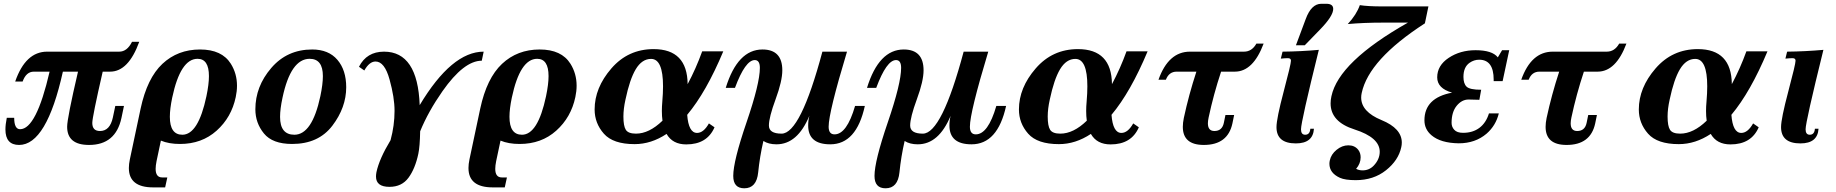

<svg xmlns="http://www.w3.org/2000/svg" viewBox="-20 -767 9908 1036"><path d="M460.4 15.1Q342.3 15.1 342.3 -83Q342.3 -128.9 400.9 -380.4H319.3Q231.4 15.1 83 15.1Q9.3 15.1 9.3 -68.4Q9.3 -95.2 16.6 -131.3H56.6Q56.6 -69.8 88.4 -69.8Q175.8 -69.8 247.6 -380.4H162.6Q121.1 -380.4 102.1 -327.1H62Q117.7 -488.3 234.4 -488.3H623.5Q666 -488.3 692.4 -541.5H731.4Q672.9 -380.4 574.2 -380.4H534.2Q478 -135.7 478 -103.5Q478 -60.1 519.5 -60.1Q573.2 -60.1 588.9 -132.8L602.1 -195.3H648.9L635.3 -130.4Q604 15.1 460.4 15.1Z M963.9 -40Q1049.8 -40 1093.8 -247.6Q1107.4 -312.5 1107.4 -356.4Q1107.4 -449.7 1045.9 -449.7Q953.6 -449.7 909.2 -240.2Q896.5 -179.2 896.5 -136.7Q896.5 -40 963.9 -40ZM871.1 244.1H806.2Q675.3 244.1 675.3 139.6Q675.3 118.7 680.7 92.8L738.8 -181.2Q773.9 -345.2 856.4 -422.6Q939 -500 1059.6 -500Q1177.2 -500 1225.6 -422.9Q1258.8 -369.6 1258.8 -304.7Q1258.8 -274.9 1252 -243.2Q1229 -133.8 1148.9 -62Q1068.8 9.8 951.2 9.8Q891.1 9.8 848.1 -8.3L824.7 102.5Q819.8 127 819.8 144Q819.8 190.4 855 190.4H882.8Z M1556.2 9.8Q1450.2 9.8 1404.1 -46.9Q1357.9 -103.5 1357.9 -177.2Q1357.9 -300.3 1443.6 -400.1Q1529.3 -500 1664.6 -500Q1752.9 -500 1800.5 -444.3Q1848.1 -388.7 1848.1 -296.4Q1848.1 -187 1773.2 -88.6Q1698.2 9.8 1556.2 9.8ZM1568.4 -40Q1664.1 -40 1708.5 -247.6Q1722.2 -312.5 1722.2 -356.4Q1722.2 -449.7 1650.9 -449.7Q1548.8 -449.7 1504.4 -240.2Q1491.2 -178.7 1491.2 -136.2Q1491.2 -40 1568.4 -40Z M2081.5 241.2Q2008.8 241.2 2008.8 185.5Q2008.8 174.8 2011.2 162.1Q2026.4 90.3 2087.4 -10.7Q2108.9 -89.8 2108.9 -168.9Q2108.9 -241.2 2082 -338.1Q2055.2 -435.1 2006.3 -435.1Q1973.1 -435.1 1945.8 -386.7L1917 -406.7Q1958.5 -488.3 2052.2 -488.3Q2233.9 -488.3 2244.6 -199.7Q2417.5 -488.3 2589.8 -488.3L2579.6 -439.5Q2482.9 -439.5 2367.2 -274.4Q2291 -165.5 2247.1 -58.6Q2245.6 23.9 2237.3 62.5Q2220.2 143.1 2184.1 192.1Q2147.9 241.2 2081.5 241.2Z M2796.4 -40Q2882.3 -40 2926.3 -247.6Q2939.9 -312.5 2939.9 -356.4Q2939.9 -449.7 2878.4 -449.7Q2786.1 -449.7 2741.7 -240.2Q2729 -179.2 2729 -136.7Q2729 -40 2796.4 -40ZM2703.6 244.1H2638.7Q2507.8 244.1 2507.8 139.6Q2507.8 118.7 2513.2 92.8L2571.3 -181.2Q2606.4 -345.2 2689 -422.6Q2771.5 -500 2892.1 -500Q3009.8 -500 3058.1 -422.9Q3091.3 -369.6 3091.3 -304.7Q3091.3 -274.9 3084.5 -243.2Q3061.5 -133.8 2981.4 -62Q2901.4 9.8 2783.7 9.8Q2723.6 9.8 2680.7 -8.3L2657.2 102.5Q2652.3 127 2652.3 144Q2652.3 190.4 2687.5 190.4H2715.3Z M3683.1 12.2Q3608.9 12.2 3576.7 -44.4Q3493.7 10.7 3404.3 10.7Q3288.1 10.7 3238.3 -45.7Q3188.5 -102.1 3188.5 -176.3Q3188.5 -293.5 3278.8 -397.7Q3369.1 -502 3506.8 -502Q3688.5 -502 3690.4 -313Q3735.4 -397 3769 -490.2H3882.8Q3791 -270.5 3688 -147.5Q3695.3 -49.8 3741.2 -49.8Q3776.4 -49.8 3805.2 -101.1L3835.4 -80.1Q3795.4 12.2 3683.1 12.2ZM3411.6 -45.9Q3482.4 -45.9 3554.7 -115.7Q3551.3 -139.6 3551.3 -168Q3551.3 -191.9 3553.7 -218.8Q3557.6 -264.6 3557.6 -301.3Q3557.6 -449.2 3493.2 -449.2Q3443.8 -449.2 3410.2 -393.1Q3377.9 -338.9 3355 -230Q3343.8 -179.7 3343.8 -138.2Q3343.8 -86.9 3356.9 -66.4Q3370.1 -45.9 3411.6 -45.9Z M4080.1 -400.9Q4080.1 -442.9 4052.7 -442.9Q4001.5 -442.9 3945.8 -293H3896Q3960 -500 4094.2 -500Q4201.2 -500 4201.2 -387.7Q4201.2 -329.6 4165 -231.4Q4128.9 -133.3 4128.9 -89.8Q4128.9 -45.9 4197.3 -45.9Q4299.3 -45.9 4417.5 -488.3H4550.3Q4451.2 -160.2 4451.2 -83.5Q4451.2 -42 4482.9 -42Q4549.3 -42 4593.8 -195.3H4646.5Q4601.1 11.7 4460 11.7Q4340.8 11.7 4340.8 -89.4Q4340.8 -118.7 4347.2 -142.1Q4283.2 11.7 4169.9 11.7Q4127 11.7 4099.1 -6.3Q4079.6 77.6 4071 163.3Q4062.5 249 3996.1 249Q3936.5 249 3936.5 182.1Q3936.5 102.5 4008.3 -107.2Q4080.1 -316.9 4080.1 -400.9Z M4842.3 -400.9Q4842.3 -442.9 4814.9 -442.9Q4763.7 -442.9 4708 -293H4658.2Q4722.2 -500 4856.4 -500Q4963.4 -500 4963.4 -387.7Q4963.4 -329.6 4927.2 -231.4Q4891.1 -133.3 4891.1 -89.8Q4891.1 -45.9 4959.5 -45.9Q5061.5 -45.9 5179.7 -488.3H5312.5Q5213.4 -160.2 5213.4 -83.5Q5213.4 -42 5245.1 -42Q5311.5 -42 5356 -195.3H5408.7Q5363.3 11.7 5222.2 11.7Q5103 11.7 5103 -89.4Q5103 -118.7 5109.4 -142.1Q5045.4 11.7 4932.1 11.7Q4889.2 11.7 4861.3 -6.3Q4841.8 77.6 4833.3 163.3Q4824.7 249 4758.3 249Q4698.7 249 4698.7 182.1Q4698.7 102.5 4770.5 -107.2Q4842.3 -316.9 4842.3 -400.9Z M5972.7 12.2Q5898.4 12.2 5866.2 -44.4Q5783.2 10.7 5693.8 10.7Q5577.6 10.7 5527.8 -45.7Q5478 -102.1 5478 -176.3Q5478 -293.5 5568.4 -397.7Q5658.7 -502 5796.4 -502Q5978 -502 5980 -313Q6024.9 -397 6058.6 -490.2H6172.4Q6080.6 -270.5 5977.5 -147.5Q5984.9 -49.8 6030.8 -49.8Q6065.9 -49.8 6094.7 -101.1L6125 -80.1Q6085 12.2 5972.7 12.2ZM5701.2 -45.9Q5772 -45.9 5844.2 -115.7Q5840.8 -139.6 5840.8 -168Q5840.8 -191.9 5843.3 -218.8Q5847.2 -264.6 5847.2 -301.3Q5847.2 -449.2 5782.7 -449.2Q5733.4 -449.2 5699.7 -393.1Q5667.5 -338.9 5644.5 -230Q5633.3 -179.7 5633.3 -138.2Q5633.3 -86.9 5646.5 -66.4Q5659.7 -45.9 5701.2 -45.9Z M6475.6 15.1Q6362.3 15.1 6362.3 -82.5Q6362.3 -104 6367.7 -130.4Q6394.5 -255.4 6435.5 -380.4H6329.1Q6287.6 -380.4 6271 -336.9H6231Q6284.7 -488.3 6400.9 -488.3H6692.4Q6734.9 -488.3 6759.3 -531.7H6798.3Q6741.7 -380.4 6643.1 -380.4H6568.8Q6527.8 -256.8 6501.5 -132.8Q6497.6 -114.7 6497.6 -101.6Q6497.6 -60.1 6532.7 -60.1Q6574.2 -60.1 6583.5 -103.5L6592.3 -146.5H6639.2L6629.9 -101.1Q6605 15.1 6475.6 15.1Z M6972.2 6.8Q6867.7 6.8 6867.7 -81.1Q6867.7 -126.5 6906.7 -273.7Q6945.8 -420.9 6945.8 -439.5Q6945.8 -453.1 6929.7 -453.1Q6915 -453.1 6891.1 -450.7L6900.4 -488.3Q6998 -489.3 7096.2 -498Q7000 -109.4 7000 -69.3Q7000 -40 7022.5 -40Q7047.9 -40 7050.3 -72.3H7069.8Q7064.9 6.8 6972.2 6.8ZM7020.5 -522.9H6972.7L7025.4 -664.1Q7055.7 -746.6 7109.4 -746.6H7136.7Q7173.8 -746.6 7173.8 -718.8Q7173.8 -680.7 7103 -607.9Z M7295.4 205.1Q7237.8 205.1 7210 192.4Q7153.3 166.5 7153.3 116.7Q7153.3 107.9 7155.3 99.1Q7162.1 65.9 7191.9 41.5Q7221.7 17.1 7255.4 17.1Q7289.6 17.1 7308.6 41Q7321.8 58.1 7321.8 82Q7321.8 115.2 7297.4 144Q7312.5 152.3 7332 152.3Q7367.7 152.3 7392.1 127Q7424.8 92.8 7424.8 51.8Q7424.8 -24.9 7289.1 -68.4Q7159.7 -109.4 7159.7 -209Q7159.7 -227.5 7164.1 -247.6Q7203.6 -433.6 7577.1 -645H7445.3Q7338.4 -645 7252.4 -637.2Q7299.8 -688.5 7317.4 -739.3Q7359.9 -732.4 7439.5 -732.4H7687.5L7668.5 -641.1Q7366.2 -445.8 7327.6 -265.6Q7324.7 -252.9 7324.7 -240.7Q7324.7 -164.1 7434.3 -119.1Q7543.9 -74.2 7543.9 2.4Q7543.9 14.6 7541 27.3Q7525.9 98.1 7458.7 151.6Q7391.6 205.1 7295.4 205.1Z M7851.1 6.3Q7753.4 4.9 7704.1 -37.1Q7666 -69.3 7666 -117.7Q7666 -239.3 7815.4 -267.1Q7734.9 -290 7734.9 -349.6Q7734.9 -413.6 7796.9 -454.8Q7858.9 -496.1 7941.9 -496.1Q8031.7 -496.1 8062 -457.5L8085 -496.1H8123.5L8087.9 -329.1H8039.6V-337.4Q8039.6 -444.8 7961.4 -444.8Q7933.6 -444.8 7909.7 -428.2Q7876.5 -405.3 7876.5 -352.1Q7876.5 -315.4 7893.8 -299.1Q7911.1 -282.7 7972.2 -282.7L7962.4 -228.5Q7928.2 -230 7904.3 -230Q7867.7 -230 7840.1 -196.3Q7812.5 -162.6 7812.5 -104Q7812.5 -82.5 7826.7 -66.9Q7841.3 -50.3 7874.5 -50.3Q7926.8 -50.3 7962.6 -77.1Q7998.5 -104 8014.2 -155.3H8067.4Q8051.3 -89.4 8001.5 -45.9Q7940.4 6.3 7851.1 6.3Z M8433.1 15.1Q8319.8 15.1 8319.8 -82.5Q8319.8 -104 8325.2 -130.4Q8352.1 -255.4 8393.1 -380.4H8286.6Q8245.1 -380.4 8228.5 -336.9H8188.5Q8242.2 -488.3 8358.4 -488.3H8649.9Q8692.4 -488.3 8716.8 -531.7H8755.9Q8699.2 -380.4 8600.6 -380.4H8526.4Q8485.4 -256.8 8459 -132.8Q8455.1 -114.7 8455.1 -101.6Q8455.1 -60.1 8490.2 -60.1Q8531.7 -60.1 8541 -103.5L8549.8 -146.5H8596.7L8587.4 -101.1Q8562.5 15.1 8433.1 15.1Z M9317.4 12.2Q9243.2 12.2 9210.9 -44.4Q9127.9 10.7 9038.6 10.7Q8922.4 10.7 8872.6 -45.7Q8822.8 -102.1 8822.8 -176.3Q8822.8 -293.5 8913.1 -397.7Q9003.4 -502 9141.1 -502Q9322.8 -502 9324.7 -313Q9369.6 -397 9403.3 -490.2H9517.1Q9425.3 -270.5 9322.3 -147.5Q9329.6 -49.8 9375.5 -49.8Q9410.6 -49.8 9439.5 -101.1L9469.7 -80.1Q9429.7 12.2 9317.4 12.2ZM9045.9 -45.9Q9116.7 -45.9 9189 -115.7Q9185.5 -139.6 9185.5 -168Q9185.5 -191.9 9188 -218.8Q9191.9 -264.6 9191.9 -301.3Q9191.9 -449.2 9127.4 -449.2Q9078.1 -449.2 9044.4 -393.1Q9012.2 -338.9 8989.3 -230Q8978 -179.7 8978 -138.2Q8978 -86.9 8991.2 -66.4Q9004.4 -45.9 9045.9 -45.9Z M9694.8 6.8Q9590.3 6.8 9590.3 -81.1Q9590.3 -126.5 9629.4 -273.7Q9668.5 -420.9 9668.5 -439.5Q9668.5 -453.1 9652.3 -453.1Q9637.7 -453.1 9613.8 -450.7L9623 -488.3Q9720.7 -489.3 9818.8 -498Q9722.7 -109.4 9722.7 -69.3Q9722.7 -40 9745.1 -40Q9770.5 -40 9772.9 -72.3H9792.5Q9787.6 6.8 9694.8 6.8Z"/></svg>

Font: Munson
Style: Bold Italic
Weight: 700
Italic angle: -12°
Designer: Paul James MIller
Foundry: High-Logic / Made with FontCreator
Version: Version 2.10;May 5, 2019;FontCreator 11.5.0.2430 64-bit